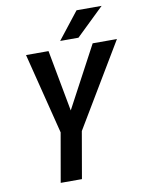

<svg xmlns="http://www.w3.org/2000/svg" viewBox="-97 -968 777 1035"><g transform="rotate(-10 291.5 -450.5)"><path d="M208.5 -710.9 271 -375 450.2 -710.9H583L310.5 -255.4L266.1 0H149.9L196.8 -268.1L85.4 -710.9ZM279.8 -753.9 395.5 -901.4H532.7L379.9 -753.9Z"/></g></svg>

Font: Roboto Condensed Medium
Style: Italic
Weight: 500
Italic angle: -12°
Designer: Christian Robertson
Foundry: Google
Version: Version 3.0; 2020